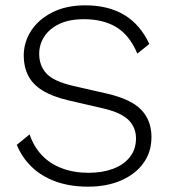

<svg xmlns="http://www.w3.org/2000/svg" viewBox="-20 -690 642 720"><path d="M300 -670Q386 -670 446 -634Q506 -598 540 -525L495 -489Q466 -558 416.5 -588Q367 -618 295 -618Q240 -618 203 -600.5Q166 -583 146.5 -553.5Q127 -524 127 -488Q127 -444 154 -414.5Q181 -385 254 -368L381 -339Q472 -318 510 -278Q548 -238 548 -176Q548 -120 518 -78.5Q488 -37 434.5 -13.5Q381 10 310 10Q242 10 188.5 -9.5Q135 -29 98.5 -64.5Q62 -100 43 -147L91 -186Q106 -141 136.5 -108.5Q167 -76 212 -59Q257 -42 312 -42Q364 -42 404 -57Q444 -72 467 -101Q490 -130 490 -171Q490 -211 463 -239Q436 -267 369 -283L235 -314Q176 -328 139 -351Q102 -374 85.5 -407Q69 -440 69 -481Q69 -532 97 -575Q125 -618 177 -644Q229 -670 300 -670Z"/></svg>

Font: Kantumruy Pro Light
Style: Regular
Weight: 300
Version: Version 1.002